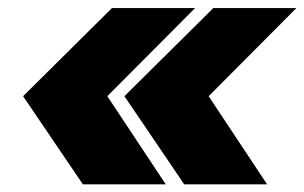

<svg xmlns="http://www.w3.org/2000/svg" viewBox="-20 -534 766 483"><path d="M188.5 -70.3 38.1 -292 261.7 -513.7H470.7L250 -292L397 -70.3ZM443.4 -70.3 293 -292 516.6 -513.7H725.6L504.9 -292L651.9 -70.3Z"/></svg>

Font: Inter 24pt Black
Style: Italic
Weight: 900
Italic angle: -9.3988°
Designer: Rasmus Andersson
Foundry: rsms
Version: Version 4.001;git-66647c0bb